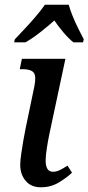

<svg xmlns="http://www.w3.org/2000/svg" viewBox="-20 -786 376 816"><path d="M154 10Q112 10 89 -17.5Q66 -45 66 -85Q66 -103 70 -131Q74 -159 79 -188Q84 -217 89 -241L126 -419Q135 -463 123 -477.5Q111 -492 77 -492H64L73 -536H258L190 -217Q185 -194 179.5 -159.5Q174 -125 174 -104Q174 -56 205 -56Q220 -56 235 -63.5Q250 -71 267 -82L286 -52Q264 -31 230 -10.5Q196 10 154 10ZM43 -619Q61 -638 85 -663.5Q109 -689 132 -716Q155 -743 171 -766H272Q278 -744 289 -717Q300 -690 313 -664Q326 -638 336 -619L333 -606H292Q271 -623 249 -649Q227 -675 211 -699Q183 -674 150.5 -648.5Q118 -623 88 -606H40Z"/></svg>

Font: Noto Serif SemiCondensed Medium
Style: Italic
Weight: 500
Width: 4
Italic angle: -12°
Designer: Monotype Design Team
Foundry: Monotype Imaging Inc.
Version: Version 2.013